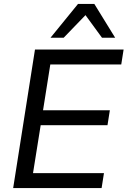

<svg xmlns="http://www.w3.org/2000/svg" viewBox="-20 -957 649 977"><path d="M47 0 158 -705H609L597 -629H236L199 -396H539L527 -320H187L148 -76H509L497 0ZM237 -765 377 -937H460L566 -765H499L415 -880L304 -765Z"/></svg>

Font: Nunito Sans 12pt ExtraLight 12pt Medium
Style: Italic
Weight: 500
Italic angle: -9°
Version: Version 3.101;gftools[0.9.27]